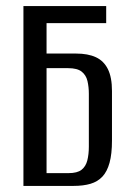

<svg xmlns="http://www.w3.org/2000/svg" viewBox="-20 -611 426 631"><path d="M57 0V-591H329V-535H133V-435H230Q269 -435 295 -423Q321 -411 334.5 -384Q348 -357 348 -312V-149Q348 -105 340 -76Q332 -47 316.5 -30.5Q301 -14 277.5 -7Q254 0 221 0ZM205 -42Q234 -42 248 -53Q262 -64 267 -84Q272 -104 272 -129V-303Q272 -325 267.5 -344.5Q263 -364 248.5 -375.5Q234 -387 204 -387H133V-42Z"/></svg>

Font: Alumni Sans Medium
Style: Regular
Weight: 500
Designer: Robert E. Leuschke
Foundry: Robert E. Leuschke
Version: Version 1.018